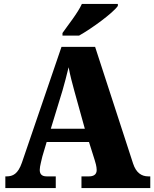

<svg xmlns="http://www.w3.org/2000/svg" viewBox="-20 -951 780 971"><path d="M296 -784V-771H380C446 -808 552 -886 576 -921V-931H394C374 -886 323 -823 296 -784ZM7 0H262V-59H216C190 -59 181 -72 181 -92C181 -111 191 -143 194 -159L216 -233H430L459 -141C462 -132 469 -109 469 -91C469 -66 450 -59 430 -59H392V0H740V-59H730C695 -59 668 -78 653 -124L461 -714H291L91 -129C71 -71 45 -59 13 -59H7ZM237 -300 296 -493C306 -528 317 -569 327 -611C335 -568 346 -528 356 -491L409 -300Z"/></svg>

Font: Noto Serif Tamil SemiCondensed Black
Style: Regular
Weight: 900
Width: 4
Designer: Indian Type Foundry, Tom Grace, and the Monotype Design Team
Foundry: Monotype Imaging Inc.
Version: Version 2.004